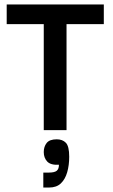

<svg xmlns="http://www.w3.org/2000/svg" viewBox="-20 -583 505 860"><path d="M278 -545V0H176V-545ZM10 -475V-563H445V-475ZM174 257V190H199Q224 190 234 182Q244 174 244 155Q207 157 191.5 140.5Q176 124 176 98Q176 74 189 57.5Q202 41 234 41Q260 41 275 56.5Q290 72 290 119Q290 157 281 188.5Q272 220 252.5 238.5Q233 257 200 257Z"/></svg>

Font: Darker Grotesque
Style: Bold
Weight: 700
Designer: Gabriel Lam
Foundry: TypeRant
Version: Version 1.000;gftools[0.9.28]